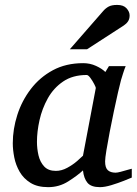

<svg xmlns="http://www.w3.org/2000/svg" viewBox="-20 -752 561 784"><path d="M176.8 12.2Q132.8 12.2 104.5 -5.4Q76.2 -22.9 60.3 -50.5Q44.4 -78.1 38.3 -109.1Q32.2 -140.1 32.2 -167Q32.2 -225.1 50.8 -283Q69.3 -340.8 106 -388.7Q142.6 -436.5 196 -465.3Q249.5 -494.1 319.8 -494.1Q347.7 -494.1 372.1 -482.9Q396.5 -471.7 410.2 -458L424.8 -481.9H493.2Q488.3 -470.7 482.4 -451.7Q476.6 -432.6 474.1 -424.8Q469.7 -409.2 461.9 -375Q454.1 -340.8 445.1 -298.1Q436 -255.4 428 -213.4Q419.9 -171.4 414.6 -138.7Q409.2 -106 409.2 -92.8Q409.2 -66.9 420.4 -56.9Q431.6 -46.9 452.1 -46.9Q459 -46.9 472.7 -50.5Q486.3 -54.2 499.8 -58.1Q513.2 -62 518.1 -63V-26.9Q510.3 -23.4 486.3 -13.9Q462.4 -4.4 435.1 3.9Q407.7 12.2 388.2 12.2Q352.1 12.2 337.2 -5.6Q322.3 -23.4 318.8 -56.2Q296.4 -35.2 259 -11.5Q221.7 12.2 176.8 12.2ZM208 -54.2Q231.4 -54.2 254.4 -66.7Q277.3 -79.1 294.7 -94.2Q312 -109.4 318.8 -116.2L371.1 -392.1Q371.6 -395.5 364.7 -408.7Q357.9 -421.9 349.1 -433.8Q340.3 -445.8 334 -445.8Q276.9 -445.8 237.8 -419.2Q198.7 -392.6 175.3 -350.6Q151.9 -308.6 141.4 -261.5Q130.9 -214.4 130.9 -172.9Q130.9 -145 137.2 -117.7Q143.6 -90.3 160.4 -72.3Q177.2 -54.2 208 -54.2ZM509.3 -689Q509.3 -674.8 502.9 -665Q496.6 -655.3 485.4 -647.9L335.4 -550.8H265.1L401.4 -707Q411.1 -718.3 423.6 -725.1Q436 -731.9 458.5 -731.9Q484.4 -731.9 496.8 -718Q509.3 -704.1 509.3 -689Z"/></svg>

Font: Charis
Style: Italic
Weight: 400
Italic angle: -11°
Designer: Walt Agee, Miriam Martin, Annie Olsen, Victor Gaultney, Lorna Priest, Alan Ward, Bob Hallissy, Martin Hosken, Sharon Cor
Foundry: SIL Global
Version: Version 7.000